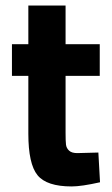

<svg xmlns="http://www.w3.org/2000/svg" viewBox="-20 -659 404 691"><path d="M339 -386H216V-181Q216 -151 217.5 -138.5Q219 -126 228.5 -117Q238 -108 258 -108L334 -110L340 -3Q273 12 238 12Q148 12 115 -28.5Q82 -69 82 -178V-386H23V-500H82V-639H216V-500H339Z"/></svg>

Font: Titillium-CLs Web
Style: CLs-Bold
Weight: 700
Version: Version 1.002;PS 57.000;hotconv 1.0.70;makeotf.lib2.5.55311